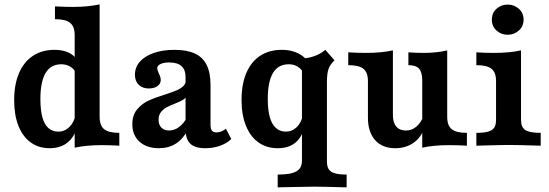

<svg xmlns="http://www.w3.org/2000/svg" viewBox="-20 -651 2455 858"><path d="M225.6 -565.3V-622.5Q268.1 -620.1 307 -620.1Q372 -620.1 425.2 -631.4V-128.2Q425.2 -89.9 445.5 -73.6Q465.7 -57.3 513.2 -57.3V0Q471.6 -2.4 431.9 -2.4Q366.9 -2.4 313.7 8.9V-494.3Q313.7 -532.6 293.4 -548.9Q273.2 -565.3 225.6 -565.3ZM43.3 -203.5Q43.3 -273.3 64.8 -323.9Q86.3 -374.4 127.1 -401.4Q167.8 -428.3 223.6 -428.3Q250 -428.3 271.3 -421.8Q292.6 -415.3 307.7 -402.5Q322.8 -389.7 330.6 -371.1L321 -323.1Q311.3 -342.5 294 -353.2Q276.6 -363.8 253.9 -363.8Q207.3 -363.8 183.9 -325.1Q160.5 -286.4 160.5 -208.2Q160.5 -159.4 169.3 -127.1Q178.2 -94.8 196.1 -78.8Q214.1 -62.8 240.6 -62.8Q269.2 -62.8 290.3 -83.7Q311.3 -104.7 318.5 -140.5L324.8 -88Q314.1 -40.2 282.3 -14.4Q250.6 11.3 201.9 11.3Q152.9 11.3 117.2 -14.5Q81.6 -40.4 62.4 -88.6Q43.3 -136.8 43.3 -203.5Z M809.2 -74V-306.1Q809.2 -339.2 791.2 -355.5Q773.1 -371.9 736.5 -371.9Q711.9 -371.9 697.2 -364.9Q682.6 -357.8 682.6 -346.1Q682.6 -342 684.8 -335.5Q687.1 -328.9 689.5 -323.2Q693.5 -315.5 695.9 -308Q698.3 -300.6 698.3 -293.4Q698.3 -276.4 683.5 -266Q668.7 -255.7 645 -255.7Q616.4 -255.7 599.7 -272.3Q583 -288.8 583 -317.2Q583 -350.4 605.1 -375.4Q627.2 -400.5 667.3 -414.4Q707.5 -428.3 759.8 -428.3Q815.5 -428.3 851.1 -411.7Q886.6 -395.1 903.7 -360.4Q920.8 -325.7 920.8 -270.9V-94.4Q920.8 -75.1 926.8 -67.3Q932.8 -59.5 947.4 -59.5Q957.8 -59.5 966.7 -62.6Q975.5 -65.8 984.5 -72L989.6 -75.9L1013.5 -29.5Q992.2 -9.6 962.1 0.9Q932 11.3 897.1 11.3Q851.1 11.3 830.2 -9Q809.2 -29.3 809.2 -74ZM571.3 -95.9Q571.3 -136.1 592.5 -161.8Q613.8 -187.6 643.3 -201.2Q672.8 -214.8 719 -229.1Q751.3 -239.8 768.9 -247.1Q786.5 -254.5 798.3 -265.4Q810.1 -276.2 810.1 -291.7L814.5 -223.8Q810.1 -212.5 798.4 -205.3Q786.7 -198.1 762.6 -188.3Q738.6 -179 724.1 -171.2Q709.6 -163.3 699.1 -149.7Q688.5 -136.1 688.5 -115.8Q688.5 -93.8 701.2 -80.8Q713.9 -67.8 736.1 -67.8Q759.4 -67.8 780.7 -83.9Q802 -100.1 820.5 -133L820.6 -72.1Q798 -29.6 765.8 -9.2Q733.6 11.3 690 11.3Q635.6 11.3 603.4 -17.8Q571.3 -46.9 571.3 -95.9Z M1329.4 66.6V-389.8Q1358.3 -390.7 1385.8 -400.6Q1413.3 -410.5 1433.7 -428.3L1474.8 -381.6Q1454.9 -362.6 1448 -342.5Q1441 -322.3 1441 -284.9V71Q1441 93.1 1449.1 105.4Q1457.2 117.7 1476.3 123.4Q1495.3 129 1529 129V186.3Q1419.6 183.1 1385.6 183.1Q1360.3 183.1 1248.9 185.5L1220.9 186.3V129Q1261.1 129 1284.6 122.7Q1308.2 116.4 1318.8 102.9Q1329.4 89.3 1329.4 66.6ZM1059.4 -203.5Q1059.4 -275 1081 -325.4Q1102.5 -375.7 1143 -402Q1183.5 -428.3 1239.7 -428.3Q1266.1 -428.3 1288.2 -421.8Q1310.2 -415.3 1325.9 -404.9Q1341.6 -394.5 1350.4 -382.3L1337.1 -323.1Q1327.5 -342.5 1310.1 -353.2Q1292.8 -363.8 1270 -363.8Q1223.4 -363.8 1200 -325.1Q1176.6 -286.4 1176.6 -208.2Q1176.6 -160.7 1185.5 -128.4Q1194.3 -96.1 1212.5 -79.4Q1230.6 -62.8 1257.6 -62.8Q1285.8 -62.8 1306.4 -83.1Q1327 -103.4 1333.8 -138.3L1341 -88Q1330.6 -38.9 1300.4 -13.8Q1270.2 11.3 1221.5 11.3Q1170.7 11.3 1134.4 -15Q1098.1 -41.2 1078.8 -89.7Q1059.4 -138.1 1059.4 -203.5Z M1624.2 -125V-288.8Q1624.2 -327.1 1604 -343.5Q1583.7 -359.8 1536.2 -359.8V-417.1Q1578.2 -414.6 1617.1 -414.6Q1683.8 -414.6 1735.8 -425.9V-135.8Q1735.8 -103 1750.9 -85.4Q1766 -67.8 1793.9 -67.8Q1819.6 -67.8 1839.7 -84.3Q1859.8 -100.8 1873.3 -132.8L1872.6 -69.1Q1856 -30.4 1823.2 -9.6Q1790.5 11.3 1745.8 11.3Q1688.4 11.3 1656.3 -24.8Q1624.2 -60.9 1624.2 -125ZM1805 -359.8V-417.1Q1840.5 -414.6 1871.7 -414.6Q1932.4 -414.6 1978.5 -425.9V-128.2Q1978.5 -89.9 1998.7 -73.6Q2019 -57.3 2066.5 -57.3V0Q2024.8 -2.4 1985.6 -2.4Q1918.9 -2.4 1866.9 8.9V-291.4Q1866.9 -328.4 1852.7 -344.1Q1838.5 -359.8 1805 -359.8Z M2196.7 -115.3V-288.8Q2196.7 -326.7 2176.9 -343.2Q2157.1 -359.8 2108.7 -359.8V-417.1Q2148.1 -414.6 2186.6 -414.6Q2257.8 -414.6 2308.3 -425.9V-115.3Q2308.3 -82.3 2327.5 -69.8Q2346.8 -57.3 2396.3 -57.3V0Q2286.9 -3.2 2254.2 -3.2Q2221.6 -3.2 2108.7 0V-57.3Q2142 -57.3 2161 -62.7Q2180 -68.1 2188.4 -80.4Q2196.7 -92.7 2196.7 -115.3ZM2178 -563.2Q2178 -593.4 2199 -612Q2220 -630.6 2248.7 -630.6Q2277.4 -630.6 2298.6 -611.7Q2319.8 -592.9 2319.8 -563.2Q2319.8 -533.4 2298.6 -514.6Q2277.4 -495.7 2248.7 -495.7Q2220 -495.7 2199 -514.4Q2178 -533 2178 -563.2Z"/></svg>

Font: Playfair Micro SmCond SmLight
Style: Regular
Weight: 360
Width: 4
Designer: Claus Eggers Sørensen
Foundry: Claus Eggers Sørensen
Version: Version 2.100;Glyphs 3.2 (3219)